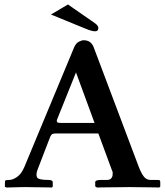

<svg xmlns="http://www.w3.org/2000/svg" viewBox="-20 -838 739 859"><path d="M148 -79Q140 -57 145.5 -45Q151 -33 195 -33Q216 -33 216 -23V-3L211 1Q211 1 196.5 0.5Q182 0 162 0Q142 0 123 -0.5Q104 -1 95 -1Q83 -1 62.5 -0.5Q42 0 26 0.5Q10 1 10 1L2 -2V-23Q2 -31 7.5 -32Q13 -33 22 -33Q37 -33 56.5 -46.5Q76 -60 89 -91L312 -627Q320 -645 333 -651.5Q346 -658 354 -658Q387 -658 399 -627L601 -91Q612 -63 623.5 -48Q635 -33 654 -33H682Q693 -33 695 -31Q697 -29 697 -23V-3L692 1Q692 1 677 0.5Q662 0 639.5 0Q617 0 594.5 -0.5Q572 -1 558 -1Q545 -1 521 -0.5Q497 0 472.5 0Q448 0 431 0.5Q414 1 414 1L406 -4V-23Q406 -33 432 -33H459Q472 -33 478 -40.5Q484 -48 484 -59Q484 -63 484 -67Q484 -71 482 -73L420 -241H236Q221 -241 215.5 -239Q210 -237 205 -227ZM253 -288H403L320 -514L234 -300Q234 -293 237 -290.5Q240 -288 253 -288ZM284 -818 405 -734Q420 -723 420 -713Q420 -698 405 -698Q399 -698 389 -700.5Q379 -703 362 -710L208 -773Z"/></svg>

Font: Libertinus Serif SemiBold
Style: Regular
Weight: 600
Designer: Philipp H. Poll, Khaled Hosny
Foundry: Caleb Maclennan
Version: Version 7.051;RELEASE